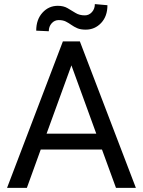

<svg xmlns="http://www.w3.org/2000/svg" viewBox="-20 -912 692 932"><path d="M543 0 475.1 -186H177.7L110.4 0H14.2L285.2 -710.9H367.7L639.6 0ZM206.1 -263.2H447.3L326.7 -594.7ZM440.4 -892.1 501.5 -886.7Q501.5 -833 470.9 -800.5Q440.4 -768.1 396 -768.1Q371.1 -768.1 355 -775.1Q338.9 -782.2 326.2 -791.3Q313.5 -800.3 299.6 -807.4Q285.6 -814.5 265.1 -814.5Q244.6 -814.5 230.7 -798.8Q216.8 -783.2 216.8 -760.3L155.8 -763.2Q155.8 -816.9 186 -850.3Q216.3 -883.8 260.7 -883.8Q288.6 -883.8 308.1 -872.3Q327.6 -860.8 346.7 -849.1Q365.7 -837.4 391.6 -837.4Q412.1 -837.4 426.3 -853.3Q440.4 -869.1 440.4 -892.1Z"/></svg>

Font: Vazirmatn RD FD
Style: Regular
Weight: 400
Designer: Saber Rastikerdar
Foundry: Saber Rastikerdar
Version: Version 33.003